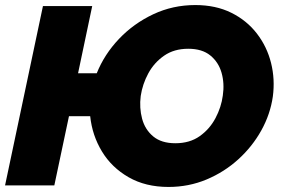

<svg xmlns="http://www.w3.org/2000/svg" viewBox="-22 -734 1112 760"><path d="M-2 0 148 -710H343L287 -444H361Q391 -519 449 -580Q507 -641 584.5 -677.5Q662 -714 751 -714Q832 -714 893.5 -683.5Q955 -653 995 -601Q1035 -549 1051 -484.5Q1067 -420 1058 -352Q1048 -282 1012.5 -218Q977 -154 921.5 -103.5Q866 -53 795.5 -23.5Q725 6 645 6Q554 6 487 -32.5Q420 -71 381.5 -134.5Q343 -198 335 -274H251L193 0ZM672 -167Q729 -167 768.5 -195Q808 -223 831 -266.5Q854 -310 860 -356Q867 -404 855 -446Q843 -488 810.5 -514.5Q778 -541 723 -541Q667 -541 627.5 -513.5Q588 -486 565 -443.5Q542 -401 535 -354Q529 -307 540.5 -264Q552 -221 584.5 -194Q617 -167 672 -167Z"/></svg>

Font: Raleway Black
Style: Italic
Weight: 900
Italic angle: -12°
Designer: Matt McInerney, Pablo Impallari, Rodrigo Fuenzalida
Foundry: Matt McInerney, Pablo Impallari, Rodrigo Fuenzalida
Version: Version 4.101;RELEASE